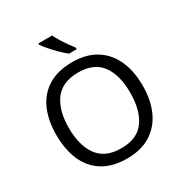

<svg xmlns="http://www.w3.org/2000/svg" viewBox="-214 -1103 1208 1271"><g transform="rotate(-30 390.5 -467.0)"><path d="M720 -358Q720 -247 682.5 -164.5Q645 -82 572 -36Q499 10 391 10Q280 10 206.5 -36Q133 -82 97 -165Q61 -248 61 -359Q61 -469 97 -551Q133 -633 206.5 -679Q280 -725 392 -725Q499 -725 572 -679.5Q645 -634 682.5 -551.5Q720 -469 720 -358ZM156 -358Q156 -223 213 -145.5Q270 -68 391 -68Q513 -68 569 -145.5Q625 -223 625 -358Q625 -493 569 -569.5Q513 -646 392 -646Q271 -646 213.5 -569.5Q156 -493 156 -358ZM366 -944Q377 -922 393.5 -894.5Q410 -867 428.5 -841Q447 -815 462 -796V-784H403Q380 -802 351 -830.5Q322 -859 297.5 -887.5Q273 -916 261 -934V-944Z"/></g></svg>

Font: Noto Sans Khojki
Style: Regular
Weight: 400
Designer: Monotype Design Team
Foundry: Monotype Imaging Inc.
Version: Version 2.003; ttfautohint (v1.8.4.7-5d5b)